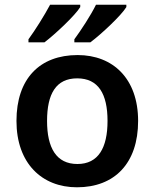

<svg xmlns="http://www.w3.org/2000/svg" viewBox="-20 -786 657 816"><path d="M517 -756V-766H388C366 -721 324 -657 296 -619V-606H364C412 -642 496 -721 517 -756ZM321 -756V-766H193C169 -721 129 -657 101 -619V-606H169C216 -642 300 -721 321 -756ZM567 -272C567 -452 460 -552 310 -552C149 -552 50 -452 50 -272C50 -92 158 10 307 10C467 10 567 -92 567 -272ZM180 -272C180 -387 218 -453 308 -453C398 -453 437 -387 437 -272C437 -158 398 -89 309 -89C219 -89 180 -158 180 -272Z"/></svg>

Font: Noto Sans Myanmar UI SemiBold
Style: Regular
Weight: 600
Designer: Monotype Design Team
Foundry: Monotype Imaging Inc.
Version: Version 2.103